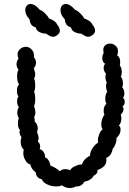

<svg xmlns="http://www.w3.org/2000/svg" viewBox="-20 -945 647 965"><path d="M605 -476Q605 -460 598 -455Q607 -445 607 -432Q607 -418 595 -409Q601 -405 601 -396Q601 -389 597 -381.5Q593 -374 587 -369Q590 -357 590 -350Q590 -339 586.5 -329Q583 -319 577 -315Q586 -308 586 -293Q586 -282 580.5 -270.5Q575 -259 566 -253Q567 -222 546 -196Q544 -181 535 -168Q526 -155 514 -152Q515 -148 515 -140Q515 -106 469 -90L470 -86Q470 -78 464 -71Q458 -64 451 -63Q442 -40 403 -31Q398 -20 387 -13.5Q376 -7 362 -8Q347 0 330 0Q309 0 291 -14Q281 -8 262 -8Q239 -8 217.5 -18Q196 -28 190 -44Q162 -50 160 -78Q134 -99 133 -119Q119 -120 108 -138.5Q97 -157 97 -176Q97 -186 100 -192Q93 -197 88.5 -208Q84 -219 84 -232Q84 -245 88 -256Q78 -268 78 -281Q78 -284 80 -292Q70 -302 70 -325Q70 -341 75 -351Q67 -362 67 -379Q67 -395 75 -406Q66 -417 66 -435Q66 -452 73 -460Q65 -471 65 -489Q65 -510 76 -521Q66 -532 66 -561Q66 -584 73 -594Q63 -609 63 -622Q63 -636 73 -651Q68 -663 68 -671Q68 -692 90 -705Q100 -710 109 -710Q126 -710 138.5 -697Q151 -684 151 -666Q151 -660 150 -657Q161 -646 161 -630Q161 -615 150 -602Q151 -598 154 -588Q157 -578 157 -570Q157 -559 151 -551Q157 -539 157 -515Q157 -493 151 -484Q157 -474 157 -447Q157 -422 151 -413Q158 -392 158 -380Q158 -366 151 -356Q156 -347 154 -335Q161 -329 165.5 -319.5Q170 -310 170 -299Q170 -294 166 -282Q174 -262 174 -250Q174 -241 170 -234Q175 -231 178.5 -223.5Q182 -216 182 -208Q182 -201 179 -195Q191 -194 199.5 -180.5Q208 -167 206 -154Q226 -149 234 -112Q243 -110 259 -100.5Q275 -91 280 -84Q291 -95 308 -95Q321 -95 333 -89Q337 -101 358.5 -110.5Q380 -120 392 -118Q395 -131 406 -143Q417 -155 432 -162Q433 -182 445.5 -201Q458 -220 473 -228Q472 -231 472 -239Q472 -254 479 -271.5Q486 -289 496 -295Q489 -305 489 -320Q489 -334 494 -348Q499 -362 505 -368Q501 -376 501 -388Q501 -412 515 -423Q509 -434 509 -448Q509 -471 519 -484Q513 -496 513 -514Q513 -526 517 -530Q510 -541 510 -559Q510 -569 513 -575Q508 -579 504.5 -587Q501 -595 501 -604Q501 -618 509 -624Q494 -632 494 -654Q494 -668 501 -678Q499 -690 499 -693Q499 -709 509 -717.5Q519 -726 533 -726Q548 -726 560.5 -715.5Q573 -705 573 -687Q573 -677 569 -666Q584 -658 584 -634Q584 -622 582 -616Q592 -605 592 -583Q592 -568 587 -560Q598 -546 598 -526Q598 -514 594 -506Q599 -502 602 -493.5Q605 -485 605 -476ZM284 -894Q284 -908 291.5 -916.5Q299 -925 311 -925Q332 -925 357 -896Q369 -892 383 -878.5Q397 -865 403 -852Q415 -849 427.5 -840.5Q440 -832 444 -822Q458 -805 458 -791Q458 -778 444 -768Q433 -760 423 -760Q415 -760 406 -765Q397 -770 388 -776Q372 -776 356 -783.5Q340 -791 337 -807Q320 -812 313.5 -822.5Q307 -833 305 -849Q284 -870 284 -894ZM107 -894Q107 -908 114.5 -916.5Q122 -925 134 -925Q155 -925 180 -896Q192 -892 206 -878.5Q220 -865 226 -852Q238 -849 250.5 -840.5Q263 -832 267 -822Q281 -805 281 -791Q281 -778 267 -768Q256 -760 246 -760Q238 -760 229 -765Q220 -770 211 -776Q195 -776 179 -783.5Q163 -791 160 -807Q143 -812 136.5 -822.5Q130 -833 128 -849Q107 -870 107 -894Z"/></svg>

Font: Pangolin
Style: Regular
Weight: 400
Designer: Kevin Burke
Foundry: Google, Inc.
Version: Version 1.101